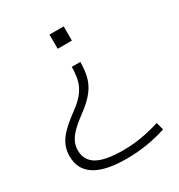

<svg xmlns="http://www.w3.org/2000/svg" viewBox="-175 -636 904 972"><g transform="rotate(-30 277.0 -150.0)"><path d="M324 -322Q324 -276 314.5 -237.5Q305 -199 279.5 -165.5Q254 -132 209 -98Q165 -66 139 -41Q113 -16 101 8Q89 32 89 60Q89 118 137 146Q185 174 288 174Q344 174 397.5 165Q451 156 504 139L516 183Q462 201 403 210.5Q344 220 283 220Q38 220 38 65Q38 29 51.5 -1Q65 -31 95 -60.5Q125 -90 173 -125Q214 -155 236 -184.5Q258 -214 266 -247.5Q274 -281 274 -322ZM341 -520V-437H258V-520Z"/></g></svg>

Font: M PLUS 1 Thin Light
Style: Regular
Weight: 300
Version: Version 1.001